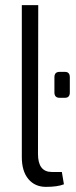

<svg xmlns="http://www.w3.org/2000/svg" viewBox="-20 -720 297 748"><path d="M129 -700 128 -120Q128 -50 182 -50H221L229 -2Q204 8 159 8Q116 8 90.5 -22.5Q65 -53 65 -108V-700ZM233 -339H212Q192 -339 192 -360V-419Q192 -440 212 -440H233Q252 -440 252 -419V-360Q252 -339 233 -339Z"/></svg>

Font: exo2condensed_l
Style: Regular
Weight: 300
Width: 3
Designer: Natanael Gama
Version: Version 1.001;PS 001.001;hotconv 1.0.70;makeotf.lib2.5.58329